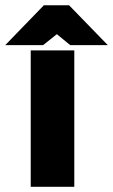

<svg xmlns="http://www.w3.org/2000/svg" viewBox="-68 -716 433 736"><path d="M49.8 0V-522.9H216.8V0ZM100.1 -695.8H196.8L345.2 -543H201.2L149.9 -585L97.2 -543H-47.9Z"/></svg>

Font: LT Superior Black
Style: Regular
Weight: 900
Designer: Daniel Lyons
Foundry: LyonsType
Version: Version 2.005